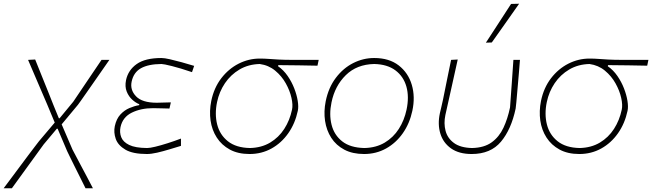

<svg xmlns="http://www.w3.org/2000/svg" viewBox="-62 -814 3486 1026"><path d="M-42.5 192Q-28 172.5 -5.2 142.2Q17.5 112 42.5 78.2Q67.5 44.5 90.2 14.2Q113 -16 128.5 -36.2Q144 -56.5 146 -59L230.5 -159L190.5 -255Q165 -314.5 139 -375Q113 -435.5 88 -494L126 -496Q140 -461 158.5 -415Q177 -369 194.8 -325Q212.5 -281 224 -251.5L252.5 -182H256.5L329.5 -270.5Q374 -336.5 413.5 -395Q453 -453.5 480.5 -494H522.5Q508.5 -474 488 -444.5Q467.5 -415 445.2 -383Q423 -351 403 -322.5Q383 -294 369.8 -275.2Q356.5 -256.5 354.5 -254L267.5 -149.5L325.5 -14.5Q350 32 368 66Q386 100 401.8 129.5Q417.5 159 434.5 192H395Q383 167.5 366.8 135.2Q350.5 103 335.2 72Q320 41 309.2 19.2Q298.5 -2.5 297 -6L246 -126H241.5L171.5 -42.5Q123 24 79.2 84.8Q35.5 145.5 1.5 192Z M723 9Q648 9 608.2 -14.2Q568.5 -37.5 556.5 -72Q544.5 -106.5 551.5 -140Q560 -179 581.2 -202Q602.5 -225 629.5 -236.5Q656.5 -248 681.5 -252L682.5 -257Q664 -264 644.8 -281.2Q625.5 -298.5 615 -325Q604.5 -351.5 611.5 -386Q623 -439.5 668.5 -471.8Q714 -504 800.5 -504Q816.5 -504 845.2 -497.5Q874 -491 908.5 -481.5Q943 -472 975.5 -462L964 -428.5Q900.5 -450 856.5 -461Q812.5 -472 801 -472Q731 -471.5 691.5 -449.5Q652 -427.5 641.5 -378Q632 -334 664.8 -299.5Q697.5 -265 776 -265Q793.5 -265.5 813.2 -266Q833 -266.5 851 -267L843.5 -234Q823 -234.5 804.2 -235Q785.5 -235.5 756 -236Q691 -236 642.2 -212Q593.5 -188 582 -135Q576 -106.5 585.8 -81Q595.5 -55.5 628.2 -39.5Q661 -23.5 724 -23Q739 -23 768 -30Q797 -37 833.2 -48.5Q869.5 -60 905 -73.5V-34.5Q877 -26 843.2 -15.8Q809.5 -5.5 777.8 1.8Q746 9 723 9Z M1271.5 9Q1210 9 1166.2 -14.8Q1122.5 -38.5 1096.5 -78.8Q1070.5 -119 1063.2 -169.8Q1056 -220.5 1067 -275Q1081.5 -345 1120.5 -395.8Q1159.5 -446.5 1213.2 -473.8Q1267 -501 1325.5 -501Q1352.5 -501 1374 -499.2Q1395.5 -497.5 1426 -495.8Q1456.5 -494 1510 -494H1641L1634.5 -463Q1587 -464 1535.2 -464.8Q1483.5 -465.5 1425 -466L1424 -460Q1453.5 -439.5 1475.2 -408Q1497 -376.5 1510.5 -341.5Q1524 -306.5 1529 -274.8Q1534 -243 1529.5 -222Q1515 -154 1478.5 -102Q1442 -50 1389 -20.5Q1336 9 1271.5 9ZM1273.5 -23Q1335.5 -24.5 1381.5 -52Q1427.5 -79.5 1457 -125.2Q1486.5 -171 1498.5 -228Q1504 -253 1495.5 -291.2Q1487 -329.5 1465.2 -368.5Q1443.5 -407.5 1408.5 -436.5Q1373.5 -465.5 1326 -472Q1265.5 -470.5 1218.2 -442.8Q1171 -415 1140.2 -369.5Q1109.5 -324 1098 -269Q1084.5 -204.5 1098.5 -149Q1112.5 -93.5 1156 -59Q1199.5 -24.5 1273.5 -23Z M1883.5 9Q1822 9 1778 -14.2Q1734 -37.5 1708.2 -77.5Q1682.5 -117.5 1675 -168Q1667.5 -218.5 1678.5 -273Q1693.5 -346.5 1732.8 -398.2Q1772 -450 1825.5 -477Q1879 -504 1937.5 -504Q2017.5 -504 2068.5 -464.5Q2119.5 -425 2138.5 -360.8Q2157.5 -296.5 2141.5 -222Q2127 -154 2090.5 -102Q2054 -50 2001 -20.5Q1948 9 1883.5 9ZM1885.5 -23Q1948 -24.5 1994 -52Q2040 -79.5 2069.2 -125.2Q2098.5 -171 2110.5 -228Q2125 -296 2109.8 -350.8Q2094.5 -405.5 2051 -438Q2007.5 -470.5 1937.5 -472Q1844.5 -470 1786 -412.5Q1727.5 -355 1709.5 -267Q1696 -202.5 1709.8 -147.5Q1723.5 -92.5 1766.8 -58.5Q1810 -24.5 1885.5 -23Z M2458.5 9Q2390.5 9 2348.2 -21Q2306 -51 2291 -100.5Q2276 -150 2288.5 -208.5Q2293 -229 2297.5 -247Q2302 -265 2305.5 -282.5Q2317 -339.5 2327.2 -390Q2337.5 -440.5 2348.5 -494L2384 -496Q2364 -405.5 2346.8 -328.5Q2329.5 -251.5 2318 -199.5Q2308.5 -154.5 2319 -114.8Q2329.5 -75 2364 -49.8Q2398.5 -24.5 2460.5 -23Q2525.5 -24.5 2565.5 -53.5Q2605.5 -82.5 2628.2 -131Q2651 -179.5 2663.5 -240Q2668 -303 2673 -371.5Q2678 -440 2681.5 -494H2716.5Q2714.5 -465.5 2710.8 -423.2Q2707 -381 2703.5 -339Q2700 -297 2697.2 -267.5Q2694.5 -238 2693.5 -234Q2670 -122.5 2615 -56.8Q2560 9 2458.5 9ZM2534.5 -586Q2569 -639 2602.5 -690.5Q2636 -742 2669 -793L2712 -794Q2675.5 -742 2639.2 -690.5Q2603 -639 2566 -587Z M3033.5 9Q2972 9 2928.2 -14.8Q2884.5 -38.5 2858.5 -78.8Q2832.5 -119 2825.2 -169.8Q2818 -220.5 2829 -275Q2843.5 -345 2882.5 -395.8Q2921.5 -446.5 2975.2 -473.8Q3029 -501 3087.5 -501Q3114.5 -501 3136 -499.2Q3157.5 -497.5 3188 -495.8Q3218.5 -494 3272 -494H3403L3396.5 -463Q3349 -464 3297.2 -464.8Q3245.5 -465.5 3187 -466L3186 -460Q3215.5 -439.5 3237.2 -408Q3259 -376.5 3272.5 -341.5Q3286 -306.5 3291 -274.8Q3296 -243 3291.5 -222Q3277 -154 3240.5 -102Q3204 -50 3151 -20.5Q3098 9 3033.5 9ZM3035.5 -23Q3097.5 -24.5 3143.5 -52Q3189.5 -79.5 3219 -125.2Q3248.5 -171 3260.5 -228Q3266 -253 3257.5 -291.2Q3249 -329.5 3227.2 -368.5Q3205.5 -407.5 3170.5 -436.5Q3135.5 -465.5 3088 -472Q3027.5 -470.5 2980.2 -442.8Q2933 -415 2902.2 -369.5Q2871.5 -324 2860 -269Q2846.5 -204.5 2860.5 -149Q2874.5 -93.5 2918 -59Q2961.5 -24.5 3035.5 -23Z"/></svg>

Font: Commissioner Loud Thin
Style: Italic
Weight: 100
Italic angle: -12°
Designer: Kostas Bartsokas
Foundry: Kostas Bartsokas
Version: Version 1.000; ttfautohint (v1.8.3)